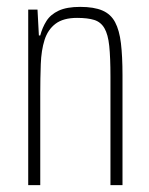

<svg xmlns="http://www.w3.org/2000/svg" viewBox="-20 -538 433 558"><path d="M62 0V-510H89L93 -435H97Q103 -458 115 -477Q127 -496 150.5 -507Q174 -518 213 -518Q253 -518 277.5 -507.5Q302 -497 314.5 -473.5Q327 -450 331.5 -412Q336 -374 336 -320V0H301V-315Q301 -371 297.5 -404.5Q294 -438 283.5 -456Q273 -474 254 -480Q235 -486 204 -486Q164 -486 141.5 -469Q119 -452 109.5 -422Q100 -392 98.5 -351.5Q97 -311 97 -264V0Z"/></svg>

Font: Saira ExtraCondensed Thin
Style: Regular
Weight: 250
Width: 2
Designer: Hector Gatti with collaboration of the Omnibus-Type team
Foundry: Omnibus-Type
Version: Version 1.101